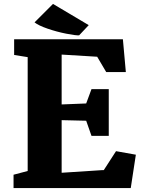

<svg xmlns="http://www.w3.org/2000/svg" viewBox="-20 -958 736 978"><path d="M156 -844 250 -938 432 -830 383 -778Q365 -777 317 -786.5Q269 -796 222.5 -812Q176 -828 156 -844ZM121 -87V-667L52 -678V-758H606L621 -591H521L475 -669L294 -680V-426L419 -431L446 -504H534V-266H446L419 -343L294 -346V-78L509 -92L571 -188L672 -170L646 0H49V-68Z"/></svg>

Font: Martel Heavy
Style: Regular
Weight: 900
Designer: Dan Reynolds
Foundry: Dan Reynolds
Version: Version 1.001; ttfautohint (v1.1) -l 5 -r 5 -G 72 -x 0 -D la